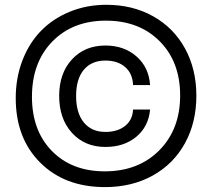

<svg xmlns="http://www.w3.org/2000/svg" viewBox="-20 -720 875 792"><path d="M790 -325.2Q790 -214.4 742.7 -128.7Q695.3 -43 609.6 4.4Q523.9 51.8 413.1 51.8Q247.1 51.8 146 -49.1Q44.9 -149.9 44.9 -314.9Q44.9 -398.9 72.5 -470.7Q100.1 -542.5 149.2 -592.8Q198.2 -643.1 267.8 -671.6Q337.4 -700.2 418.9 -700.2Q527.3 -700.2 611.8 -652.8Q696.3 -605.5 743.2 -520Q790 -434.6 790 -325.2ZM412.1 -13.2Q550.8 -13.2 637 -99.9Q723.1 -186.5 723.1 -326.2Q723.1 -464.8 638.7 -549.8Q554.2 -634.8 417 -634.8Q279.8 -634.8 195.8 -548.6Q111.8 -462.4 111.8 -320.8Q111.8 -181.2 194.1 -97.2Q276.4 -13.2 412.1 -13.2ZM224.1 -324.2Q224.1 -418 276.9 -475.1Q329.6 -532.2 415 -532.2Q491.7 -532.2 543 -487.3Q594.2 -442.4 599.1 -369.1H528.8Q527.3 -416 496.6 -443.1Q465.8 -470.2 415 -470.2Q357.4 -470.2 325.7 -432.1Q293.9 -394 293.9 -324.2Q293.9 -253.9 325.9 -214.8Q357.9 -175.8 415 -175.8Q464.8 -175.8 495.8 -200.4Q526.9 -225.1 528.8 -268.1H599.1Q592.8 -197.8 542.2 -155.8Q491.7 -113.8 415 -113.8Q329.6 -113.8 276.9 -171.9Q224.1 -230 224.1 -324.2Z"/></svg>

Font: Overused Grotesk
Style: Regular
Weight: 400
Version: Version 0.002